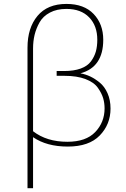

<svg xmlns="http://www.w3.org/2000/svg" viewBox="-20 -729 640 978"><path d="M120.1 229.5V-486.3Q120.1 -586.9 170.9 -647.9Q221.7 -709 318.4 -709Q408.2 -709 457 -657.7Q505.9 -606.4 505.9 -526.4Q505.9 -386.7 389.6 -355.5Q416 -350.6 439.9 -339.4Q463.9 -328.1 488.3 -308.1Q512.7 -288.1 527.8 -253.9Q543 -219.7 543 -175.8Q543 -95.7 488.3 -39.1Q433.6 17.6 325.2 17.6Q217.8 17.6 148.4 -30.3V229.5ZM148.4 -60.5Q217.8 -6.8 323.2 -6.8Q418 -6.8 465.3 -56.6Q512.7 -106.4 512.7 -176.8Q512.7 -204.1 505.4 -229Q498 -253.9 478.5 -281.7Q459 -309.6 415.5 -326.2Q372.1 -342.8 308.6 -342.8H268.6V-367.2H306.6Q356.4 -367.2 391.1 -379.9Q425.8 -392.6 443.4 -416.5Q460.9 -440.4 468.3 -466.8Q475.6 -493.2 475.6 -526.4Q475.6 -597.7 434.1 -640.6Q392.6 -683.6 318.4 -683.6Q269.5 -683.6 234.4 -665Q199.2 -646.5 181.6 -615.2Q164.1 -584 156.2 -551.3Q148.4 -518.6 148.4 -481.4Z"/></svg>

Font: Gothic A1 Thin
Style: Regular
Weight: 250
Designer: HanYang I&C Co.,Ltd.
Foundry: HanYang I&C Co.,Ltd.
Version: Version 2.50